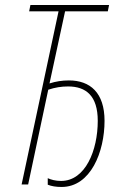

<svg xmlns="http://www.w3.org/2000/svg" viewBox="-20 -734 479 764"><path d="M225 10C341 10 396 -130 396 -253C396 -365 339 -414 254 -414C227 -414 202 -410 177 -402L239 -689H409L414 -714H101L96 -689H213L66 0H92L172 -377C199 -386 224 -390 251 -390C323 -390 369 -352 369 -253C369 -136 320 -14 223 -14C201 -14 183 -19 170 -25V1C185 7 203 10 225 10Z"/></svg>

Font: Noto Sans ExtraCondensed Thin
Style: Italic
Weight: 100
Width: 2
Italic angle: -12°
Designer: Monotype Design Team
Foundry: Monotype Imaging Inc.
Version: Version 2.013